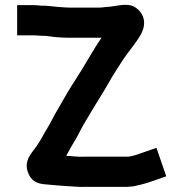

<svg xmlns="http://www.w3.org/2000/svg" viewBox="-20 -703 748 783"><path d="M159 -557H161.5C164.1 -557 170 -556 173 -556C183.7 -554.7 193.7 -553.3 203 -552L230 -550C240.7 -549.3 251.3 -549 262 -549H394C360.1 -500.6 324.5 -433.3 291 -383C265.3 -343.4 242.9 -305.8 219 -263C197.9 -227.9 190.9 -209.4 171 -177C163 -164.9 145.6 -130.5 137 -119C117.2 -84.4 75.9 -56 93 -3C104.3 31.8 127.7 47.1 168 49C196 51.5 222.9 54.3 252 56L286 58C300 59.3 313.3 59.7 326 59H498L524 57C546.4 52 568.4 46.9 589 40L658 16L618 -100C589 -89.9 560.3 -79.8 531 -70C518.4 -67.2 511.4 -64 498 -64H322C305.5 -62.7 270.9 -65.9 261 -67H250C252.7 -71.7 255.3 -76.7 258 -82L273 -109C286.5 -130.3 297.7 -150.3 308 -171C315.6 -188 339.8 -226.3 349.5 -243C374.7 -286.3 396.7 -318.7 422 -363C438.5 -393.7 464.6 -432.5 482 -460C505.5 -495.3 533.5 -525.1 554 -562C580.2 -609 566.2 -648.6 534 -671.5C505.3 -691.9 468.5 -680.7 431 -676C427.7 -676 423.7 -675.7 419 -675C409.9 -675 396.5 -672 387 -672H261C254.3 -672 247.7 -672.3 241 -673L214 -675C197.6 -676.4 170.4 -680 154 -680C152 -679.3 149 -679.3 145 -680C135 -681.3 126.3 -682 119 -682H50V-559H119C130.8 -559 147.2 -556.2 159 -557Z"/></svg>

Font: Tape
Style: Regular
Weight: 500
Foundry: Cannot Into Space Fonts
Version: Version 0.97